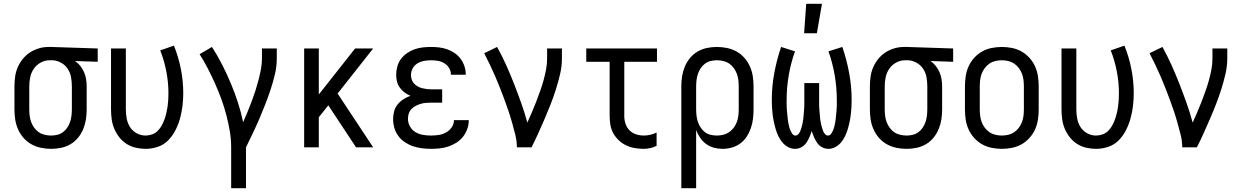

<svg xmlns="http://www.w3.org/2000/svg" viewBox="-20 -775 6540 1010"><path d="M249 8Q222 8 195.5 2.5Q169 -3 145.5 -16Q122 -29 104 -49.5Q86 -70 75 -95Q64 -120 60 -146.5Q56 -173 56 -200V-320Q56 -346 59.5 -371.5Q63 -397 73 -420.5Q83 -444 99.5 -464.5Q116 -485 137.5 -499Q159 -513 184 -520.5Q209 -528 235 -528H250L494 -520V-450L375 -454Q391 -443 403 -427.5Q415 -412 422.5 -394.5Q430 -377 433 -358Q436 -339 436 -320V-200Q436 -173 432 -147Q428 -121 418 -96.5Q408 -72 391 -51Q374 -30 351 -16.5Q328 -3 302 2.5Q276 8 249 8ZM249 -62Q266 -62 282 -66Q298 -70 311.5 -80Q325 -90 334.5 -104.5Q344 -119 349 -134.5Q354 -150 356 -166.5Q358 -183 358 -200V-320Q358 -344 354 -367.5Q350 -391 337.5 -411Q325 -431 304 -443.5Q283 -456 259 -458H241Q217 -458 194.5 -446Q172 -434 158 -413.5Q144 -393 139 -369Q134 -345 134 -320V-200Q134 -183 136 -166Q138 -149 144 -133Q150 -117 160 -103Q170 -89 184 -79.5Q198 -70 215 -66Q232 -62 249 -62Z M746 8Q720 8 694 2Q668 -4 646 -18Q624 -32 607.5 -53Q591 -74 581 -98Q571 -122 567.5 -148Q564 -174 564 -200V-520H642V-200Q642 -176 646.5 -151.5Q651 -127 664 -106.5Q677 -86 699 -74Q721 -62 745 -62Q763 -62 780 -68Q797 -74 809.5 -86.5Q822 -99 830.5 -114.5Q839 -130 845 -146.5Q851 -163 855 -180Q859 -197 861.5 -214.5Q864 -232 865 -249.5Q866 -267 866 -285Q866 -342 855 -399Q844 -456 823 -510L895 -535Q919 -475 931.5 -412Q944 -349 944 -284Q944 -251 940 -218Q936 -185 927.5 -153.5Q919 -122 904 -92Q889 -62 866 -38Q843 -14 811 -3Q779 8 746 8Z M1196 215V0Q1196 -44 1188.5 -87Q1181 -130 1170 -172Q1159 -214 1144 -255Q1129 -296 1111 -336Q1093 -376 1073 -415Q1053 -454 1030 -490L1095 -528Q1124 -483 1148.5 -435Q1173 -387 1194 -337Q1215 -287 1231.5 -236Q1248 -185 1259 -132Q1271 -159 1282 -186Q1293 -213 1303.5 -240.5Q1314 -268 1323 -296Q1332 -324 1339.5 -352.5Q1347 -381 1352.5 -410Q1358 -439 1358 -468V-520H1436V-468Q1436 -426 1426.5 -385.5Q1417 -345 1404 -305.5Q1391 -266 1376 -227.5Q1361 -189 1344.5 -150.5Q1328 -112 1310 -74.5Q1292 -37 1274 0V215Z M1580 0V-520H1657V-278L1848 -520H1943L1756 -283L1943 0H1853L1707 -221L1657 -158V0Z M2247 8Q2224 8 2200 5Q2176 2 2153.5 -5.5Q2131 -13 2110.5 -26.5Q2090 -40 2075.5 -59.5Q2061 -79 2054.5 -102Q2048 -125 2048 -149Q2048 -170 2053.5 -190Q2059 -210 2072 -226Q2085 -242 2102.5 -253Q2120 -264 2139 -271Q2123 -278 2108.5 -288.5Q2094 -299 2083.5 -313.5Q2073 -328 2068.5 -345.5Q2064 -363 2064 -381Q2064 -403 2070 -425Q2076 -447 2089 -464.5Q2102 -482 2120.5 -495Q2139 -508 2160 -515.5Q2181 -523 2203 -525.5Q2225 -528 2247 -528Q2269 -528 2290.5 -525.5Q2312 -523 2333 -515.5Q2354 -508 2372 -495.5Q2390 -483 2403 -465.5Q2416 -448 2423 -427Q2430 -406 2430 -384V-382H2352V-383Q2352 -401 2342.5 -417Q2333 -433 2317 -442.5Q2301 -452 2283 -455Q2265 -458 2247 -458Q2229 -458 2210.5 -454.5Q2192 -451 2176 -441.5Q2160 -432 2151 -415.5Q2142 -399 2142 -380Q2142 -368 2146 -356Q2150 -344 2158.5 -335Q2167 -326 2178 -320Q2189 -314 2201 -311Q2213 -308 2225.5 -306.5Q2238 -305 2250 -305H2306V-235H2250Q2236 -235 2222 -234Q2208 -233 2194 -229Q2180 -225 2167.5 -218.5Q2155 -212 2145 -202Q2135 -192 2130.5 -178.5Q2126 -165 2126 -150Q2126 -129 2136.5 -110Q2147 -91 2165.5 -80Q2184 -69 2205 -65.5Q2226 -62 2247 -62Q2268 -62 2288 -65Q2308 -68 2326 -78Q2344 -88 2356 -105Q2368 -122 2368 -143H2446V-142Q2446 -119 2438 -96.5Q2430 -74 2415.5 -55.5Q2401 -37 2381 -24.5Q2361 -12 2339 -4.5Q2317 3 2294 5.5Q2271 8 2247 8Z M2699 0Q2699 -33 2691 -65Q2683 -97 2674 -129Q2665 -161 2654.5 -192Q2644 -223 2632.5 -254Q2621 -285 2609 -315.5Q2597 -346 2584 -376Q2571 -406 2556.5 -436Q2542 -466 2527 -495L2595 -528Q2621 -481 2643 -432Q2665 -383 2684.5 -333Q2704 -283 2722 -232.5Q2740 -182 2754 -130Q2766 -157 2778 -184.5Q2790 -212 2800.5 -239.5Q2811 -267 2821 -295Q2831 -323 2839 -351.5Q2847 -380 2852.5 -409Q2858 -438 2858 -468V-520H2936V-468Q2936 -427 2926.5 -386Q2917 -345 2904.5 -305.5Q2892 -266 2877 -227.5Q2862 -189 2845.5 -151Q2829 -113 2812 -75Q2795 -37 2776 0Z M3367 8Q3343 8 3319.5 4Q3296 0 3274.5 -10Q3253 -20 3235.5 -36.5Q3218 -53 3206.5 -73.5Q3195 -94 3191 -117.5Q3187 -141 3187 -165V-450H3064V-520H3436V-450H3264V-165Q3264 -144 3270.5 -124Q3277 -104 3291.5 -89.5Q3306 -75 3326 -68.5Q3346 -62 3367 -62Q3384 -62 3401 -66Q3418 -70 3434 -78V-8Q3418 0 3401 4Q3384 8 3367 8Z M3564 215V-320Q3564 -347 3568 -373Q3572 -399 3582 -423.5Q3592 -448 3609 -469Q3626 -490 3649 -503.5Q3672 -517 3698 -522.5Q3724 -528 3751 -528Q3778 -528 3804.5 -522.5Q3831 -517 3854.5 -504Q3878 -491 3896 -470.5Q3914 -450 3925 -425Q3936 -400 3940 -373.5Q3944 -347 3944 -320V-200Q3944 -175 3941 -150Q3938 -125 3930 -101.5Q3922 -78 3908.5 -57Q3895 -36 3875 -21Q3855 -6 3830.5 1Q3806 8 3781 8Q3758 8 3735.5 2Q3713 -4 3694.5 -17.5Q3676 -31 3663 -50.5Q3650 -70 3642 -91V215ZM3751 -62Q3768 -62 3784.5 -66Q3801 -70 3815 -79.5Q3829 -89 3839.5 -103Q3850 -117 3856 -133Q3862 -149 3864 -166Q3866 -183 3866 -200V-320Q3866 -337 3864 -354Q3862 -371 3856 -387Q3850 -403 3840 -417Q3830 -431 3816 -440.5Q3802 -450 3785 -454Q3768 -458 3751 -458Q3734 -458 3718 -454Q3702 -450 3688.5 -440Q3675 -430 3665.5 -415.5Q3656 -401 3651 -385.5Q3646 -370 3644 -353.5Q3642 -337 3642 -320V-200Q3642 -183 3644 -166.5Q3646 -150 3651 -134.5Q3656 -119 3665.5 -104.5Q3675 -90 3688 -80Q3701 -70 3717.5 -66Q3734 -62 3751 -62Z M4162 8Q4143 8 4125.5 -1.5Q4108 -11 4095.5 -26Q4083 -41 4074.5 -59Q4066 -77 4060.5 -95.5Q4055 -114 4051 -133Q4047 -152 4044.5 -171.5Q4042 -191 4041 -210.5Q4040 -230 4040 -249Q4040 -320 4053 -390.5Q4066 -461 4089 -528L4162 -505Q4140 -443 4129 -378.5Q4118 -314 4118 -248Q4118 -238 4118 -228Q4118 -218 4118.5 -208Q4119 -198 4120 -188Q4121 -178 4122 -168Q4123 -158 4124 -148Q4125 -138 4127 -128Q4129 -118 4131.5 -108Q4134 -98 4138 -89Q4142 -80 4148 -71Q4154 -62 4165 -62Q4173 -62 4179.5 -69Q4186 -76 4189.5 -84.5Q4193 -93 4195.5 -101.5Q4198 -110 4200 -118.5Q4202 -127 4203.5 -136Q4205 -145 4206 -153.5Q4207 -162 4207.5 -171Q4208 -180 4209 -189Q4210 -198 4210.5 -207Q4211 -216 4211 -224.5Q4211 -233 4211 -242Q4211 -251 4211 -260V-338H4289V-260Q4289 -251 4289 -242Q4289 -233 4289 -224.5Q4289 -216 4289.5 -207Q4290 -198 4291 -189Q4292 -180 4292.5 -171Q4293 -162 4294 -153.5Q4295 -145 4296.5 -136Q4298 -127 4300 -118.5Q4302 -110 4304.5 -101.5Q4307 -93 4310.5 -84.5Q4314 -76 4320.5 -69Q4327 -62 4335 -62Q4346 -62 4352 -71Q4358 -80 4362 -89Q4366 -98 4368.5 -108Q4371 -118 4373 -128Q4375 -138 4376 -148Q4377 -158 4378 -168Q4379 -178 4380 -188Q4381 -198 4381.5 -208Q4382 -218 4382 -228Q4382 -238 4382 -248Q4382 -314 4371 -378.5Q4360 -443 4338 -505L4411 -528Q4434 -461 4447 -390.5Q4460 -320 4460 -249Q4460 -230 4459 -210.5Q4458 -191 4455.5 -171.5Q4453 -152 4449 -133Q4445 -114 4439.5 -95.5Q4434 -77 4425.5 -59Q4417 -41 4404.5 -26Q4392 -11 4374.5 -1.5Q4357 8 4338 8Q4320 8 4304.5 -0.5Q4289 -9 4279 -23Q4269 -37 4262 -53.5Q4255 -70 4250 -86Q4245 -70 4238 -53.5Q4231 -37 4221 -23Q4211 -9 4195.5 -0.5Q4180 8 4162 8ZM4210 -600 4221 -755H4304L4277 -600Z M4749 8Q4722 8 4695.5 2.5Q4669 -3 4645.5 -16Q4622 -29 4604 -49.5Q4586 -70 4575 -95Q4564 -120 4560 -146.5Q4556 -173 4556 -200V-320Q4556 -346 4559.5 -371.5Q4563 -397 4573 -420.5Q4583 -444 4599.5 -464.5Q4616 -485 4637.5 -499Q4659 -513 4684 -520.5Q4709 -528 4735 -528H4750L4994 -520V-450L4875 -454Q4891 -443 4903 -427.5Q4915 -412 4922.5 -394.5Q4930 -377 4933 -358Q4936 -339 4936 -320V-200Q4936 -173 4932 -147Q4928 -121 4918 -96.5Q4908 -72 4891 -51Q4874 -30 4851 -16.5Q4828 -3 4802 2.5Q4776 8 4749 8ZM4749 -62Q4766 -62 4782 -66Q4798 -70 4811.5 -80Q4825 -90 4834.5 -104.5Q4844 -119 4849 -134.5Q4854 -150 4856 -166.5Q4858 -183 4858 -200V-320Q4858 -344 4854 -367.5Q4850 -391 4837.5 -411Q4825 -431 4804 -443.5Q4783 -456 4759 -458H4741Q4717 -458 4694.5 -446Q4672 -434 4658 -413.5Q4644 -393 4639 -369Q4634 -345 4634 -320V-200Q4634 -183 4636 -166Q4638 -149 4644 -133Q4650 -117 4660 -103Q4670 -89 4684 -79.5Q4698 -70 4715 -66Q4732 -62 4749 -62Z M5250 8Q5223 8 5196 2.5Q5169 -3 5146 -16Q5123 -29 5104.5 -49.5Q5086 -70 5075 -94.5Q5064 -119 5060 -146Q5056 -173 5056 -200V-320Q5056 -347 5060 -374Q5064 -401 5075 -425.5Q5086 -450 5104.5 -470.5Q5123 -491 5146 -504Q5169 -517 5196 -522.5Q5223 -528 5250 -528Q5277 -528 5304 -522.5Q5331 -517 5354 -504Q5377 -491 5395.5 -470.5Q5414 -450 5425 -425.5Q5436 -401 5440 -374Q5444 -347 5444 -320V-200Q5444 -173 5440 -146Q5436 -119 5425 -94.5Q5414 -70 5395.5 -49.5Q5377 -29 5354 -16Q5331 -3 5304 2.5Q5277 8 5250 8ZM5250 -62Q5267 -62 5284 -66Q5301 -70 5315 -79.5Q5329 -89 5339.5 -103Q5350 -117 5356 -133Q5362 -149 5364 -166Q5366 -183 5366 -200V-320Q5366 -337 5364 -354Q5362 -371 5356 -387Q5350 -403 5339.5 -417Q5329 -431 5315 -440.5Q5301 -450 5284 -454Q5267 -458 5250 -458Q5233 -458 5216 -454Q5199 -450 5185 -440.5Q5171 -431 5160.5 -417Q5150 -403 5144 -387Q5138 -371 5136 -354Q5134 -337 5134 -320V-200Q5134 -183 5136 -166Q5138 -149 5144 -133Q5150 -117 5160.5 -103Q5171 -89 5185 -79.5Q5199 -70 5216 -66Q5233 -62 5250 -62Z M5746 8Q5720 8 5694 2Q5668 -4 5646 -18Q5624 -32 5607.5 -53Q5591 -74 5581 -98Q5571 -122 5567.5 -148Q5564 -174 5564 -200V-520H5642V-200Q5642 -176 5646.5 -151.5Q5651 -127 5664 -106.5Q5677 -86 5699 -74Q5721 -62 5745 -62Q5763 -62 5780 -68Q5797 -74 5809.5 -86.5Q5822 -99 5830.5 -114.5Q5839 -130 5845 -146.5Q5851 -163 5855 -180Q5859 -197 5861.5 -214.5Q5864 -232 5865 -249.5Q5866 -267 5866 -285Q5866 -342 5855 -399Q5844 -456 5823 -510L5895 -535Q5919 -475 5931.5 -412Q5944 -349 5944 -284Q5944 -251 5940 -218Q5936 -185 5927.5 -153.5Q5919 -122 5904 -92Q5889 -62 5866 -38Q5843 -14 5811 -3Q5779 8 5746 8Z M6199 0Q6199 -33 6191 -65Q6183 -97 6174 -129Q6165 -161 6154.5 -192Q6144 -223 6132.5 -254Q6121 -285 6109 -315.5Q6097 -346 6084 -376Q6071 -406 6056.5 -436Q6042 -466 6027 -495L6095 -528Q6121 -481 6143 -432Q6165 -383 6184.5 -333Q6204 -283 6222 -232.5Q6240 -182 6254 -130Q6266 -157 6278 -184.5Q6290 -212 6300.5 -239.5Q6311 -267 6321 -295Q6331 -323 6339 -351.5Q6347 -380 6352.5 -409Q6358 -438 6358 -468V-520H6436V-468Q6436 -427 6426.5 -386Q6417 -345 6404.5 -305.5Q6392 -266 6377 -227.5Q6362 -189 6345.5 -151Q6329 -113 6312 -75Q6295 -37 6276 0Z"/></svg>

Font: Iosevka NFM
Style: Regular
Weight: 400
Monospace: yes
Designer: Belleve Invis
Foundry: Belleve Invis
Version: Version 29.0.4; ttfautohint (v1.8.4);Nerd Fonts 3.3.0